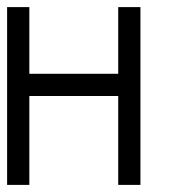

<svg xmlns="http://www.w3.org/2000/svg" viewBox="-20 -520 478 540"><path d="M0 -437.5V-500H62.5V-437.5ZM0 -375V-437.5H62.5V-375ZM0 -312.5V-375H62.5V-312.5ZM0 -250V-312.5H62.5V-250ZM0 -187.5V-250H62.5V-187.5ZM0 -125V-187.5H62.5V-125ZM0 -62.5V-125H62.5V-62.5ZM0 0V-62.5H62.5V0ZM62.5 -250V-312.5H125V-250ZM125 -250V-312.5H187.5V-250ZM187.5 -250V-312.5H250V-250ZM250 -250V-312.5H312.5V-250ZM312.5 -437.5V-500H375V-437.5ZM312.5 -375V-437.5H375V-375ZM312.5 -312.5V-375H375V-312.5ZM312.5 -250V-312.5H375V-250ZM312.5 -187.5V-250H375V-187.5ZM312.5 -125V-187.5H375V-125ZM312.5 -62.5V-125H375V-62.5ZM312.5 0V-62.5H375V0Z"/></svg>

Font: AprilSans
Style: Regular
Weight: 400
Designer: typesprite
Version: Version 1.001;PS 001.001;hotconv 1.0.88;makeotf.lib2.5.64775